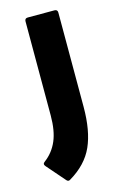

<svg xmlns="http://www.w3.org/2000/svg" viewBox="-132 -543 493 785"><g transform="rotate(-15 114.5 -151.0)"><path d="M64 191Q56 196 49 188L-18 111Q-28 100 -16 92Q20 65 38 23Q56 -19 56 -84V-482Q56 -495 69 -495H182Q195 -495 195 -482V-83Q195 18 166 83Q137 148 64 191Z"/></g></svg>

Font: Sofia Sans ExtraBold
Style: Regular
Weight: 800
Designer: Botio Nikoltchev, Ani Petrova
Foundry: lettersoup
Version: Version 4.101; ttfautohint (v1.8.4.7-5d5b)